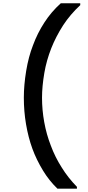

<svg xmlns="http://www.w3.org/2000/svg" viewBox="-20 -954 532 1160"><path d="M327.1 186Q276.4 136.7 240.2 77.1Q199.7 10.3 175.8 -55.2Q150.9 -123.5 137.2 -204.1Q124 -281.7 124 -363.8Q124 -439.9 138.2 -525.9Q152.3 -611.3 179.2 -680.2Q206.1 -753.4 248 -817.9Q290 -882.8 347.2 -934.1H464.8V-922.9Q404.8 -867.2 361.8 -801.8Q317.9 -733.4 290 -663.1Q260.7 -588.4 248 -514.2Q233.9 -432.1 233.9 -363.8Q233.9 -290 247.1 -216.8Q260.7 -141.6 287.1 -74.2Q313 -4.4 353 58.1Q390.6 119.1 444.8 174.8V186Z"/></svg>

Font: PoppinsZ Medium
Style: Regular
Weight: 500
Designer: Ninad Kale (Devanagari), Jonny Pinhorn (Latin)
Foundry: Indian Type Foundry
Version: Version 3.002;FEAKit 1.0